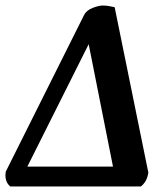

<svg xmlns="http://www.w3.org/2000/svg" viewBox="-34 -675 596 695"><path d="M3 0Q-19 -19 -13 -54L270 -620Q278 -637 300.5 -646Q323 -655 338 -655Q350 -655 360.5 -653Q371 -651 381 -649L503 -50Q500 -32 493.5 -20.5Q487 -9 476 0ZM65 -72H375L287 -515Z"/></svg>

Font: Petrona
Style: Bold Italic
Weight: 700
Italic angle: -9°
Designer: Ringo R. Seeber
Foundry: Ringo R. Seeber
Version: Version 2.001; ttfautohint (v1.8.3)